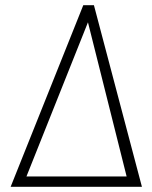

<svg xmlns="http://www.w3.org/2000/svg" viewBox="-20 -720 586 740"><path d="M527 0 342 -700H301L21 0ZM82 -40 319 -634 468 -40Z"/></svg>

Font: Advent Pro Light
Style: Italic
Weight: 300
Italic angle: -12°
Version: Version 3.000